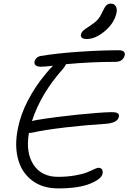

<svg xmlns="http://www.w3.org/2000/svg" viewBox="-20 -1050 720 1077"><path d="M466.8 -831.1Q448.7 -831.1 440.2 -837.6Q431.6 -844.2 434.1 -856Q437 -869.1 446.8 -878.2Q456.5 -887.2 482.9 -903.8Q513.7 -923.8 527.8 -939.7Q542 -955.6 555.2 -984.9Q566.9 -1010.7 577.1 -1020.3Q587.4 -1029.8 600.1 -1029.8Q621.1 -1029.8 629.4 -1014.9Q637.7 -1000 633.8 -979Q622.1 -921.4 568.8 -876.2Q515.6 -831.1 466.8 -831.1ZM306.2 6.8Q218.3 6.8 159.7 -37.8Q101.1 -82.5 81.1 -158.2Q61 -233.9 80.1 -328.1Q95.7 -408.2 136.5 -486.3Q177.2 -564.5 231 -628.9Q233.9 -632.3 242.2 -642.6Q250.5 -652.8 254.6 -657.5Q258.8 -662.1 265.4 -669.2Q272 -676.3 277.8 -681.2Q230.5 -675.8 209 -675.8Q189 -675.8 179.9 -683.6Q170.9 -691.4 173.8 -705.1Q175.3 -714.8 184.3 -723.9Q193.4 -732.9 207 -735.8Q301.3 -751.5 424.3 -759.8Q547.4 -768.1 646 -768.1Q664.6 -768.1 673.1 -761.2Q681.6 -754.4 680.2 -743.2Q671.9 -703.1 627 -703.1Q489.7 -703.1 350.1 -689.9Q347.7 -681.6 332 -662.1Q209.5 -525.4 159.2 -371.1Q162.1 -372.1 186 -377Q290 -394 416.7 -407Q543.5 -419.9 606 -420.9Q631.8 -420.9 640.6 -414.6Q649.4 -408.2 647 -395Q639.6 -358.9 565.9 -355Q462.9 -348.6 346.7 -335.2Q230.5 -321.8 162.1 -306.2Q154.3 -304.2 142.1 -304.2Q123.5 -193.4 168.2 -125.7Q212.9 -58.1 305.2 -58.1Q358.4 -58.1 402.6 -66.2Q446.8 -74.2 469 -83.5Q491.2 -92.8 508.3 -100.8Q525.4 -108.9 530.8 -108.9Q560.5 -108.9 555.2 -75.2Q548.8 -45.4 484.6 -19.3Q420.4 6.8 306.2 6.8Z"/></svg>

Font: Shantell Sans Irregular Bouncy
Style: Italic
Weight: 300
Italic angle: -11.31°
Designer: Stephen Nixon, Anya Danilova, Shantell Martin
Foundry: Arrow Type
Version: Version 1.006;[9816181b4]